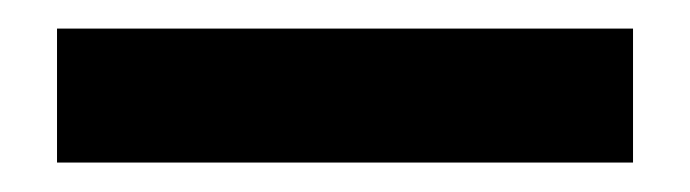

<svg xmlns="http://www.w3.org/2000/svg" viewBox="-20 -323 478 133"><path d="M19.5 -303.2H418.5V-210.4H19.5Z"/></svg>

Font: Pyidaungsu Book
Style: Bold
Weight: 700
Designer: Sun Tun
Foundry: MCF
Version: Version 1.008;February 27, 2020;FontCreator 11.0.0.2408 32-b